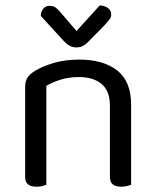

<svg xmlns="http://www.w3.org/2000/svg" viewBox="-20 -700 590 725"><path d="M395 -301Q395 -357 363.5 -383Q332 -409 279 -409Q239 -409 208 -399Q177 -389 155 -376V-2Q150 0 140 2.5Q130 5 118 5Q75 5 75 -31V-372Q75 -393 83.5 -406.5Q92 -420 113 -433Q139 -449 182 -462Q225 -475 279 -475Q370 -475 422.5 -434Q475 -393 475 -305V-2Q470 0 459.5 2.5Q449 5 438 5Q395 5 395 -31ZM269 -583 357 -680Q377 -678 388.5 -669Q400 -660 400 -646Q400 -635 393 -626Q386 -617 375 -605L312 -541Q302 -531 292 -526Q282 -521 268 -521Q254 -521 242.5 -527.5Q231 -534 219 -547L134 -640Q134 -655 143 -666.5Q152 -678 167 -678Q180 -678 188.5 -672.5Q197 -667 208 -654Z"/></svg>

Font: Baloo Chettan 2
Style: Regular
Weight: 400
Designer: Maithili Shingre, Unnati Kotecha and Ek Type
Foundry: Ek Type
Version: Version 1.640;hotconv 1.0.111;makeotfexe 2.5.65597; ttfautoh